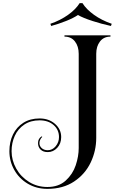

<svg xmlns="http://www.w3.org/2000/svg" viewBox="-20 -1022 761 1227"><path d="M686 -788Q643 -788 619 -757Q595 -726 595 -678V-141Q595 -58 559.5 16.5Q524 91 453.5 138Q383 185 283 185Q213 185 157.5 152Q102 119 71 63.5Q40 8 40 -56Q40 -115 63 -162.5Q86 -210 129.5 -237.5Q173 -265 233 -265Q292 -265 331.5 -230.5Q371 -196 371 -146Q371 -104 345.5 -77Q320 -50 285 -50Q256 -50 239.5 -66Q223 -82 223 -108Q223 -137 247 -151L250 -147Q243 -141 237.5 -130Q232 -119 232 -108Q232 -88 247 -75Q262 -62 285 -62Q315 -62 336 -87.5Q357 -113 357 -146Q357 -193 322.5 -223Q288 -253 233 -253Q176 -253 135.5 -226Q95 -199 74.5 -154Q54 -109 54 -56Q54 2 83.5 55Q113 108 165.5 140.5Q218 173 283 173Q355 173 400 132Q445 91 464 34Q483 -23 483 -76V-678Q483 -726 459 -757Q435 -788 392 -788V-796H686ZM694 -870 689 -856Q629 -869 570.5 -888Q512 -907 478 -926Q450 -907 402.5 -888Q355 -869 307 -856L302 -870Q366 -892 415.5 -927.5Q465 -963 489 -1002H507Q531 -963 580.5 -927.5Q630 -892 694 -870Z"/></svg>

Font: Myanmar April Display
Style: Regular
Weight: 400
Designer: Khon Soe Zaw Thu
Foundry: Myanmar OS
Version: Version 2.50 April 12, 2019